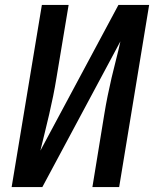

<svg xmlns="http://www.w3.org/2000/svg" viewBox="-20 -755 640 775"><path d="M27 0 149 -735H257L208 -441Q202 -404 194.5 -367Q187 -330 178.5 -293.5Q170 -257 161 -220.5Q152 -184 143 -147L458 -735H582L461 0H353L401 -294Q407 -331 414.5 -368Q422 -405 430.5 -441.5Q439 -478 448.5 -514.5Q458 -551 466 -588L151 0Z"/></svg>

Font: Iosevka Curly SmBdExObl
Style: Regular
Weight: 600
Width: 7
Italic angle: -9°
Monospace: yes
Designer: Belleve Invis
Foundry: Belleve Invis
Version: Version 11.1.0; ttfautohint (v1.8.3)